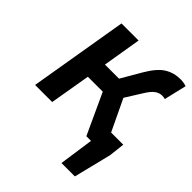

<svg xmlns="http://www.w3.org/2000/svg" viewBox="-205 -679 993 993"><g transform="rotate(45 291.5 -182.0)"><path d="M437 0H403L300 -223H191L153 0H28L119 -541H244L209 -330H312L376 -440Q414 -505 452.5 -529Q491 -553 540 -553Q562 -553 583 -546L554 -423Q542 -426 532 -426Q512 -426 493.5 -413Q475 -400 453 -364L398 -276L480 -104H569L559 -17L508 189H410Z"/></g></svg>

Font: Nebula Sans Semibold
Style: Regular
Weight: 600
Italic angle: -9°
Designer: Paul D. Hunt for Adobe (as Source Sans)
Foundry: Nebula Entertainment & Broadcasting LLC
Version: Version 1.010